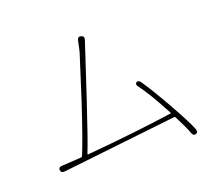

<svg xmlns="http://www.w3.org/2000/svg" viewBox="-125 -915 1250 1105"><g transform="rotate(-20 500.0 -362.5)"><path d="M898 15Q881 21 873 -1Q863 -31 821 -114Q818 -120 811 -119L116 -41Q92 -38 90 -57Q88 -76 113 -77L228 -84Q235 -84 238 -90Q269 -162 343 -385L430 -658Q433 -669 435 -680L444 -722Q449 -746 469 -740Q489 -735 482 -712L374 -384Q301 -164 272 -92Q270 -87 275 -87Q589 -115 799 -146Q804 -147 802 -151Q725 -296 680 -354Q665 -373 678 -382Q690 -391 704 -372Q744 -315 815 -190Q887 -62 906 -13Q914 9 898 15Z"/></g></svg>

Font: Resource Han Rounded JP ExtraLight
Style: Regular
Weight: 250
Designer: Cyano Hao (round all glyphs); Ryoko NISHIZUKA 西塚涼子 (kana, bopomofo & ideographs); Paul D. Hunt (Latin, Greek & Cyrillic)
Foundry: Cyano Hao
Version: 0.990